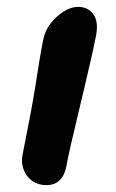

<svg xmlns="http://www.w3.org/2000/svg" viewBox="-20 -529 339 559"><path d="M115 10Q91 10 73.5 -2.5Q56 -15 48.5 -36Q41 -57 46 -80Q60 -150 69 -198Q78 -246 83.5 -281.5Q89 -317 94 -348Q99 -379 106 -414Q111 -440 127.5 -461Q144 -482 165.5 -495.5Q187 -509 207 -509Q236 -509 251.5 -488Q267 -467 260 -427Q256 -406 247.5 -368Q239 -330 228 -283.5Q217 -237 206 -191Q195 -145 186 -106Q177 -67 173 -44Q168 -18 153.5 -4Q139 10 115 10Z"/></svg>

Font: Shantell Sans Light SemiBold
Style: Italic
Weight: 600
Italic angle: -11°
Version: Version 1.011;[c5ecc13dd]